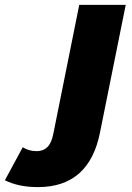

<svg xmlns="http://www.w3.org/2000/svg" viewBox="-201 -562 540 785"><path d="M-46 203Q-125 203 -181 175L-108 40Q-83 56 -51 56Q-24 56 -7 39Q10 22 17 -15L123 -542H313L208 -21Q164 203 -46 203Z"/></svg>

Font: Montserrat ExtraBold
Style: Italic
Weight: 800
Italic angle: -11.3°
Designer: Julieta Ulanovsky
Foundry: Julieta Ulanovsky
Version: Version 9.000; ttfautohint (v1.8.4.7-5d5b)